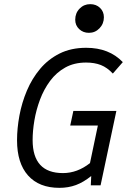

<svg xmlns="http://www.w3.org/2000/svg" viewBox="-20 -892 620 924"><path d="M266 12Q168 12 115 -47.5Q62 -107 62 -217Q62 -274 73.5 -336Q85 -398 109.5 -456Q134 -514 173 -560.5Q212 -607 267 -634.5Q322 -662 395 -662Q505 -662 571 -593L523 -538Q496 -567 465.5 -579Q435 -591 394 -591Q337 -591 294 -567Q251 -543 221 -502.5Q191 -462 172.5 -412.5Q154 -363 145.5 -312.5Q137 -262 137 -218Q137 -59 283 -59Q352 -59 413 -107L451 -288H318L333 -358H540L464 0H417L419 -45Q382 -15 345.5 -1.5Q309 12 266 12ZM408 -734Q380 -734 361 -752Q342 -770 342 -797Q342 -829 363 -850.5Q384 -872 414 -872Q443 -872 461.5 -854Q480 -836 480 -809Q480 -778 459 -756Q438 -734 408 -734Z"/></svg>

Font: Sometype Mono
Style: Italic
Weight: 400
Italic angle: -12°
Monospace: yes
Designer: Ryoichi Tsunekawa
Foundry: Dharma Type
Version: Version 1.000; ttfautohint (v1.8.3)